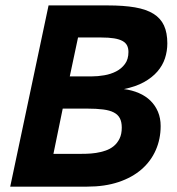

<svg xmlns="http://www.w3.org/2000/svg" viewBox="-20 -696 661 716"><path d="M441.9 -363.8Q472.7 -359.9 498 -348.9Q523.4 -337.9 541.3 -320.3Q559.1 -302.7 569.1 -279.1Q579.1 -255.4 579.1 -226.1Q579.1 -177.7 561 -136.5Q543 -95.2 508.1 -64.7Q473.1 -34.2 422.1 -17.1Q371.1 0 305.2 0H18.1L161.1 -675.8H381.8Q441.4 -675.8 483.6 -668.5Q525.9 -661.1 552.5 -644.5Q579.1 -627.9 591.6 -600.8Q604 -573.7 604 -534.2Q604 -505.4 595.2 -478.5Q586.4 -451.7 566.9 -429.2Q547.4 -406.7 516.6 -389.6Q485.8 -372.6 441.9 -363.8ZM321.8 -411.1Q344.7 -411.1 368.9 -415.3Q393.1 -419.4 413.1 -429.7Q433.1 -439.9 446 -457.5Q459 -475.1 459 -502Q459 -516.1 453.9 -526.4Q448.7 -536.6 436.8 -543.2Q424.8 -549.8 405.3 -553Q385.7 -556.2 356.9 -556.2H271L240.2 -411.1ZM271 -122.1Q284.7 -122.1 302.2 -122.6Q319.8 -123 337.9 -125.7Q356 -128.4 373.3 -134.3Q390.6 -140.1 404.1 -151.1Q417.5 -162.1 425.8 -179Q434.1 -195.8 434.1 -220.2Q434.1 -241.2 427 -254.9Q419.9 -268.6 404.5 -276.6Q389.2 -284.7 364.5 -287.8Q339.8 -291 305.2 -291H213.9L179.2 -122.1Z"/></svg>

Font: Lorenzo Sans
Style: Bold Italic
Weight: 700
Italic angle: -12°
Foundry: Intel Corporation
Version: Version 1.00; ttfautohint (v1.5)